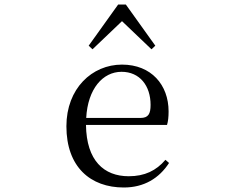

<svg xmlns="http://www.w3.org/2000/svg" viewBox="-20 -818 1040 853"><path d="M530 15C620 15 687 -26 731 -94L715 -108C674 -60 623 -35 552 -35C442 -35 364 -104 362 -263H722C727 -279 729 -299 729 -323C729 -441 652 -531 522 -531C389 -531 275 -425 275 -257C275 -76 382 15 530 15ZM363 -294C370 -424 437 -499 520 -499C601 -499 649 -437 649 -352C649 -312 639 -294 604 -294ZM653 -599 670 -615 539 -798H505L374 -615L391 -599L522 -724Z"/></svg>

Font: Harano Aji Mincho TW
Style: Regular
Weight: 400
Foundry: Masamichi Hosoda
Version: HaranoAjiMinchoTW-Regular version 20230610;ttx 4.39.4